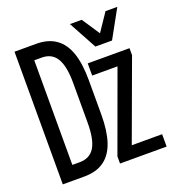

<svg xmlns="http://www.w3.org/2000/svg" viewBox="-131 -827 861 933"><g transform="rotate(-20 300.0 -360.0)"><path d="M35 0V-686H147Q209 -686 249 -657.5Q289 -629 308 -573Q327 -517 327 -433V-254Q327 -170 308 -113.5Q289 -57 249 -28.5Q209 0 147 0ZM111 -73H149Q202 -73 226.5 -113.5Q251 -154 251 -241V-446Q251 -532 226.5 -573Q202 -614 149 -614H111ZM331 0V-37L481 -448H350V-511H566V-475L415 -64H572V0ZM413 -575 334 -720H395L456 -628L518 -720H579L499 -575Z"/></g></svg>

Font: Chivo Mono Light
Style: Regular
Weight: 300
Monospace: yes
Designer: Hector Gatti
Foundry: Omnibus-Type
Version: Version 1.008